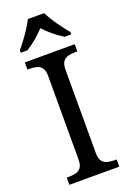

<svg xmlns="http://www.w3.org/2000/svg" viewBox="-174 -991 715 1052"><g transform="rotate(-20 183.5 -465.5)"><path d="M330.1 -771H291Q230.5 -808.6 182.1 -860.8Q133.8 -808.6 74.2 -771H35.2V-784.2Q59.6 -814 88.6 -855Q117.7 -896 134.8 -931.2H230Q247.1 -896 276.1 -855Q305.2 -814 330.1 -784.2ZM329.1 0H38.1V-42H50.8Q73.7 -42 92.3 -46.9Q110.8 -51.8 121.8 -67.1Q132.8 -82.5 132.8 -113.8V-600.1Q132.8 -631.3 121.8 -646.7Q110.8 -662.1 92.3 -667Q73.7 -671.9 50.8 -671.9H38.1V-713.9H329.1V-671.9H315.9Q293.5 -671.9 274.9 -667Q256.3 -662.1 245.1 -646.7Q233.9 -631.3 233.9 -600.1V-113.8Q233.9 -82.5 245.1 -67.1Q256.3 -51.8 274.9 -46.9Q293.5 -42 315.9 -42H329.1Z"/></g></svg>

Font: Satisar Sharada
Style: Regular
Weight: 400
Designer: Vinodh Rajan & Sunil Mahnoori
Version: 2.2